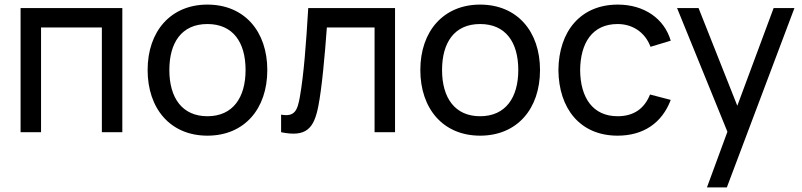

<svg xmlns="http://www.w3.org/2000/svg" viewBox="-20 -575 3488 835"><path d="M158.5 0V-455.5H423V0H512V-540H69.5V0Z M882 15C1042.5 15 1142.5 -101 1142.5 -270.5C1142.5 -437.5 1044 -555 882 -555C723.5 -555 622 -440 622 -270.5C622 -103 720.5 15 882 15ZM882 -69.5C773 -69.5 716.5 -148.5 716.5 -270.5C716.5 -388.5 769 -470.5 882 -470.5C992.5 -470.5 1048 -392 1048 -270.5C1048 -151.5 993.5 -69.5 882 -69.5Z M1202.5 0C1311.5 22.5 1345.5 -15.5 1364.5 -114C1379.5 -189.5 1392.5 -332 1401.5 -455.5H1609V0H1698V-540H1320.5C1311 -379.5 1301 -250.5 1284.5 -156C1274 -95.5 1262.5 -65.5 1202.5 -76.5Z M2068 15C2228.5 15 2328.5 -101 2328.5 -270.5C2328.5 -437.5 2230 -555 2068 -555C1909.5 -555 1808 -440 1808 -270.5C1808 -103 1906.5 15 2068 15ZM2068 -69.5C1959 -69.5 1902.5 -148.5 1902.5 -270.5C1902.5 -388.5 1955 -470.5 2068 -470.5C2178.5 -470.5 2234 -392 2234 -270.5C2234 -151.5 2179.5 -69.5 2068 -69.5Z M2666 15C2777.5 15 2859 -39.5 2897 -140.5L2807 -164C2782.5 -102.5 2736 -69.5 2666 -69.5C2558.5 -69.5 2504 -149.5 2503 -270C2504 -387 2555 -470.5 2666 -470.5C2731.5 -470.5 2786 -434 2809 -371.5L2897 -398C2868.5 -495 2780.5 -555 2667 -555C2504.5 -555 2410 -438.5 2408.5 -270C2410 -104.5 2501.5 15 2666 15Z M3018 -540H2924.5L3143.5 -2L3054.5 240H3141L3435 -540H3344.5L3186.5 -115Z"/></svg>

Font: Hauora Medium
Style: Regular
Weight: 500
Designer: Wayne Shih
Foundry: WCYS
Version: Version 1.001;hotconv 1.0.109;makeotfexe 2.5.65596